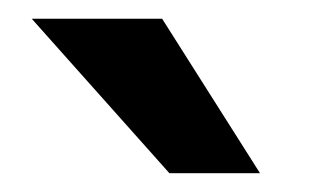

<svg xmlns="http://www.w3.org/2000/svg" viewBox="-20 -758 335 207"><path d="M162.6 -571.3 14.2 -737.8H154.8L260.3 -571.3Z"/></svg>

Font: Muli
Style: Semi-BoldItalic
Weight: 600
Italic angle: -7°
Designer: Vernon Adams
Foundry: newtypography
Version: Version 2.0; ttfautohint (v1.00rc1.2-2d82) -l 8 -r 50 -G 200